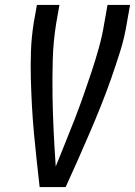

<svg xmlns="http://www.w3.org/2000/svg" viewBox="-20 -755 545 775"><path d="M140 0Q134 -54 128 -108.5Q122 -163 117 -217.5Q112 -272 109 -327Q106 -382 104.5 -437.5Q103 -493 105 -549Q107 -605 116 -662L129 -735H220L207 -662Q195 -588 193 -515.5Q191 -443 192 -370.5Q193 -298 196.5 -226.5Q200 -155 205 -83Q224 -131 243.5 -178.5Q263 -226 281.5 -274Q300 -322 317 -370Q334 -418 350 -466.5Q366 -515 379.5 -563.5Q393 -612 401 -662L414 -735H505L492 -662Q483 -605 465.5 -549Q448 -493 428.5 -437.5Q409 -382 387 -327Q365 -272 341.5 -217.5Q318 -163 294 -108.5Q270 -54 245 0Z"/></svg>

Font: iosevka_custom_sans_ss08 Md
Style: Italic
Weight: 500
Italic angle: -10°
Designer: Belleve Invis
Foundry: Belleve Invis
Version: Version 10.3.0; ttfautohint (v1.8.3)